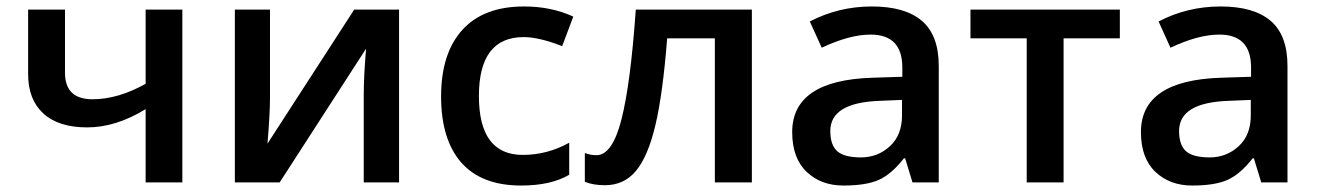

<svg xmlns="http://www.w3.org/2000/svg" viewBox="-20 -570 4122 600"><path d="M67.9 -337.9V-540H183.1V-342.8Q183.1 -259.8 269 -259.8Q348.6 -259.8 435.1 -308.1V-540H549.8V0H435.1V-229Q342.3 -171.9 252.4 -171.9Q162.6 -171.9 115.2 -215.6Q67.9 -259.3 67.9 -337.9Z M823.7 -540V-263.2Q823.7 -214.8 815.9 -121.1L1086.9 -540H1227.1V0H1116.7V-272Q1116.7 -332 1124 -418L854 0H713.9V-540Z M1617.7 -549.8Q1703.1 -549.8 1771.5 -518.1L1736.8 -425.8Q1664.1 -454.1 1616.7 -454.1Q1476.6 -454.1 1476.6 -270Q1476.6 -85.9 1613.8 -85.9Q1690.4 -85.9 1758.8 -124V-23.9Q1701.7 9.8 1608.4 9.8Q1485.4 9.8 1421.9 -61.5Q1358.4 -133.8 1358.4 -268.6Q1358.4 -403.3 1424.8 -476.6Q1491.2 -549.8 1617.7 -549.8Z M2329.6 0H2213.9V-450.2H2064.9Q2051.3 -276.4 2028.1 -178.7Q2004.9 -81.1 1967.5 -36.1Q1930.2 8.8 1870.6 8.8Q1833 8.8 1807.6 -2V-91.8Q1825.7 -85 1843.8 -85Q1893.6 -85 1922.1 -197Q1950.7 -309.1 1966.8 -540H2329.6Z M2798.8 -210.9V-257.8L2729.5 -254.9Q2574.7 -249.5 2574.7 -160.6Q2574.7 -117.2 2596.2 -97.7Q2617.7 -78.1 2670.4 -78.1Q2723.1 -78.1 2761.2 -113.3Q2799.3 -148.4 2798.8 -210.9ZM2704.6 -549.8Q2808.1 -549.8 2860.8 -504.9Q2913.6 -460 2913.6 -363.8V0H2831.5L2808.6 -75.2H2804.7Q2765.6 -25.4 2726.1 -7.8Q2686.5 9.8 2615.7 9.8Q2545.4 9.8 2500.5 -33.2Q2455.6 -76.2 2455.6 -157.2Q2455.6 -319.3 2706.5 -327.1L2799.8 -330.1V-358.9Q2799.8 -461.9 2700.7 -461.9Q2634.8 -461.9 2547.9 -420.9L2510.7 -502.9Q2600.6 -549.8 2704.6 -549.8Z M3479.5 -540V-450.2H3303.7V0H3188.5V-450.2H3012.7V-540Z M3888.7 -210.9V-257.8L3819.3 -254.9Q3664.6 -249.5 3664.6 -160.6Q3664.6 -117.2 3686 -97.7Q3707.5 -78.1 3760.3 -78.1Q3813 -78.1 3851.1 -113.3Q3889.2 -148.4 3888.7 -210.9ZM3794.4 -549.8Q3897.9 -549.8 3950.7 -504.9Q4003.4 -460 4003.4 -363.8V0H3921.4L3898.4 -75.2H3894.5Q3855.5 -25.4 3815.9 -7.8Q3776.4 9.8 3705.6 9.8Q3635.3 9.8 3590.3 -33.2Q3545.4 -76.2 3545.4 -157.2Q3545.4 -319.3 3796.4 -327.1L3889.6 -330.1V-358.9Q3889.6 -461.9 3790.5 -461.9Q3724.6 -461.9 3637.7 -420.9L3600.6 -502.9Q3690.4 -549.8 3794.4 -549.8Z"/></svg>

Font: OpenSans-Semibold
Style: Regular
Weight: 600
Foundry: Ascender Corporation
Version: Version 1.10